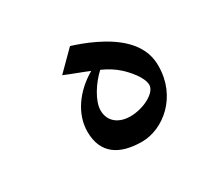

<svg xmlns="http://www.w3.org/2000/svg" viewBox="-115 -672 931 872"><g transform="rotate(-30 350.0 -236.0)"><path d="M575 -377C506 -447 394 -488 336 -506L239 -409C287 -389 328 -375 363 -360C270 -306 210 -220 210 -129C210 -14 286 34 403 34C515 34 639 -67 639 -227C639 -267 631 -320 575 -377ZM414 -92C358 -92 310 -122 310 -183C310 -233 356 -303 401 -344C434 -329 462 -312 487 -289C509 -269 560 -215 560 -173C560 -133 486 -92 414 -92Z"/></g></svg>

Font: Kawkab Mono
Style: Bold
Weight: 700
Monospace: yes
Designer: Abdullah Arif
Foundry: Abdullah Arif
Version: Version 1.000;PS 000.500;hotconv 1.0.88;makeotf.lib2.5.64775